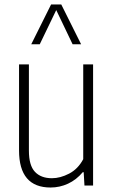

<svg xmlns="http://www.w3.org/2000/svg" viewBox="-20 -828 506 857"><path d="M65 -156.5V-540.5H109V-155.5Q109 -89.5 136 -61Q163 -32.5 211.5 -32.5Q249 -32.5 288.5 -53Q328 -73.5 351.5 -117.5V-540.5H395.5V0H357L353.5 -59.5H349.5Q321 -25.5 283.8 -8.2Q246.5 9 206 9Q65 9 65 -156.5ZM342 -630.5H304L231 -783L157.5 -630.5H119.5L208 -808H253.5Z"/></svg>

Font: Encode Sans Condensed ExLight
Style: Regular
Weight: 275
Width: 3
Designer: Multiple Designers
Foundry: Impallari Type
Version: Version 2.000